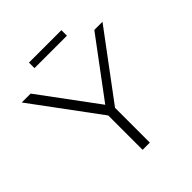

<svg xmlns="http://www.w3.org/2000/svg" viewBox="-224 -983 1130 1130"><g transform="rotate(-45 341.0 -418.0)"><path d="M471 -790V-836H201V-790ZM343 -343 79 -700H5L311 -285.9V0H371V-289.5L677 -700H609Z"/></g></svg>

Font: Resamitz
Style: Regular
Weight: 500
Designer: gluk
Foundry: gluk
Version: Version 0.047